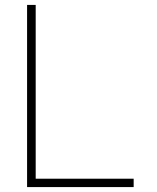

<svg xmlns="http://www.w3.org/2000/svg" viewBox="-20 -760 638 780"><path d="M523 0H93V-34H523ZM125 0H90V-740H125Z"/></svg>

Font: Be Vietnam Pro Variable Thin
Style: Regular
Weight: 100
Designer: Lam Bao, Tony Le, Vietanh Nguyen
Foundry: Yellow Type Foundry
Version: Version 1.002